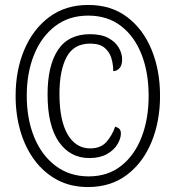

<svg xmlns="http://www.w3.org/2000/svg" viewBox="-20 -745 709 775"><path d="M335 10Q265 10 211 -19Q157 -48 119.5 -98.5Q82 -149 62.5 -215.5Q43 -282 43 -358Q43 -461 78 -544Q113 -627 178.5 -676Q244 -725 336 -725Q429 -725 493.5 -676Q558 -627 592 -544Q626 -461 626 -358Q626 -255 591.5 -171.5Q557 -88 492 -39Q427 10 335 10ZM338 -33Q415 -33 469 -75.5Q523 -118 551.5 -191.5Q580 -265 580 -358Q580 -452 551.5 -525Q523 -598 468.5 -640Q414 -682 336 -682Q258 -682 202.5 -639.5Q147 -597 117.5 -524Q88 -451 88 -359Q88 -265 118 -191.5Q148 -118 204.5 -75.5Q261 -33 338 -33ZM341 -107Q263 -107 217.5 -172.5Q172 -238 172 -364Q172 -480 214 -543.5Q256 -607 344 -607Q389 -607 417.5 -591.5Q446 -576 459.5 -552.5Q473 -529 473 -505Q473 -482 462.5 -470Q452 -458 437 -458Q437 -487 429 -512Q421 -537 401 -553Q381 -569 344 -569Q278 -569 249 -515Q220 -461 220 -366Q220 -259 253 -202.5Q286 -146 344 -146Q386 -146 409 -171.5Q432 -197 445 -234Q457 -230 462.5 -224Q468 -218 468 -206Q468 -186 454 -162.5Q440 -139 411.5 -123Q383 -107 341 -107Z"/></svg>

Font: Noto Serif Lao ExtraCondensed
Style: Regular
Weight: 400
Width: 2
Designer: Monotype Design Team
Foundry: Monotype Imaging Inc.
Version: Version 2.003; ttfautohint (v1.8.4.7-5d5b)